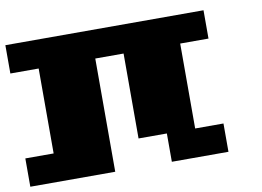

<svg xmlns="http://www.w3.org/2000/svg" viewBox="-70 -855 1140 835"><g transform="rotate(-10 500.0 -437.5)"><path d="M0 -125V-250H125V-625H0V-750H875V-625H750V-250H875V-125H625V-250H500V-625H375V-125Z"/></g></svg>

Font: Press Start 2P
Style: Regular
Weight: 400
Designer: CodeMan38
Foundry: CodeMan38
Version: Version 3.000